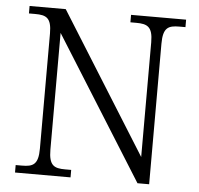

<svg xmlns="http://www.w3.org/2000/svg" viewBox="-51 -767 851 820"><g transform="rotate(5 374.0 -357.0)"><path d="M43 0H281V-32H255C208 -32 185 -42 185 -111V-611L568 0H618V-603C618 -672 641 -682 688 -682H714V-714H478V-682H503C550 -682 574 -672 574 -605V-113L198 -714H43V-682H70C117 -682 140 -672 140 -605V-111C140 -42 117 -32 70 -32H43Z"/></g></svg>

Font: Noto Serif Bengali Light
Style: Regular
Weight: 300
Designer: Juan Bruce, Universal Thirst, Indian Type Foundry and the Monotype Design Team.
Foundry: Monotype Imaging Inc.
Version: Version 2.003